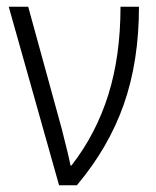

<svg xmlns="http://www.w3.org/2000/svg" viewBox="-20 -552 465 572"><path d="M64 -532 164 -168Q186 -82 190 -59H193Q266 -153 302.5 -269Q339 -385 339 -532H394Q394 -370 349 -241.5Q304 -113 209 0H156L6 -532Z"/></svg>

Font: Noto Sans Display Light Narrow
Style: Regular
Weight: 300
Width: 4
Designer: Monotype Design team
Foundry: Monotype Imaging Inc.
Version: Version 1.000